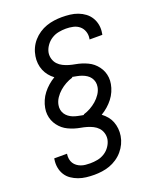

<svg xmlns="http://www.w3.org/2000/svg" viewBox="-173 -922 945 1164"><g transform="rotate(-20 300.0 -340.0)"><path d="M231 143Q204 143 178.5 140Q153 137 129.5 128.5Q106 120 85.5 106Q65 92 52 71Q39 50 34.5 25Q30 0 34 -26Q34 -28 34.5 -30Q35 -32 35 -34H118Q118 -33 117.5 -32Q117 -31 117 -30Q115 -15 117.5 0Q120 15 127.5 27Q135 39 146.5 47.5Q158 56 171.5 61Q185 66 200 67.5Q215 69 231 69Q254 69 278 64.5Q302 60 323.5 46.5Q345 33 359.5 11.5Q374 -10 378 -33Q381 -54 375 -73.5Q369 -93 356 -107Q343 -121 325 -130Q307 -139 288 -144.5Q269 -150 249 -153.5Q229 -157 210 -163Q191 -169 173 -177.5Q155 -186 140.5 -198Q126 -210 114 -226Q102 -242 95 -260Q88 -278 86 -298.5Q84 -319 88 -340Q92 -363 102 -386Q112 -409 127.5 -429Q143 -449 162.5 -466Q182 -483 204 -496Q186 -509 172 -526.5Q158 -544 149.5 -564.5Q141 -585 138.5 -608.5Q136 -632 140 -655Q144 -681 155 -705Q166 -729 183.5 -749Q201 -769 223.5 -784Q246 -799 270.5 -807.5Q295 -816 320.5 -819.5Q346 -823 370 -823Q397 -823 423 -820Q449 -817 473 -808Q497 -799 517 -784Q537 -769 550 -747.5Q563 -726 567.5 -700Q572 -674 567 -648Q567 -645 566.5 -642.5Q566 -640 565 -638H483Q483 -639 483.5 -640.5Q484 -642 484 -644Q488 -667 480.5 -689Q473 -711 456 -725Q439 -739 416.5 -744Q394 -749 370 -749Q347 -749 323 -744.5Q299 -740 277.5 -726.5Q256 -713 241 -691.5Q226 -670 222 -647Q219 -626 225 -606.5Q231 -587 244 -573Q257 -559 275 -550Q293 -541 312 -535.5Q331 -530 351 -526.5Q371 -523 390 -517Q409 -511 427 -502.5Q445 -494 459.5 -482Q474 -470 486 -454Q498 -438 505 -420Q512 -402 514 -381.5Q516 -361 512 -340Q508 -317 498 -294Q488 -271 472.5 -251Q457 -231 437.5 -214Q418 -197 396 -184Q414 -171 428.5 -153.5Q443 -136 451 -115.5Q459 -95 461.5 -71.5Q464 -48 460 -24Q456 1 445 24.5Q434 48 416.5 68.5Q399 89 376.5 104Q354 119 330 127.5Q306 136 280.5 139.5Q255 143 231 143ZM295 -219 294 -223Q318 -230 339.5 -242Q361 -254 379.5 -270Q398 -286 412 -307Q426 -328 430 -351Q433 -368 429.5 -383.5Q426 -399 417 -411.5Q408 -424 395 -432.5Q382 -441 367 -446.5Q352 -452 336.5 -455Q321 -458 305 -461L306 -457Q282 -450 260.5 -438Q239 -426 220.5 -410Q202 -394 188 -373Q174 -352 170 -329Q167 -313 170 -298Q173 -283 181 -271Q189 -259 201 -250Q213 -241 227 -235.5Q241 -230 255.5 -227Q270 -224 285 -221H286Q289 -221 291 -220.5Q293 -220 295 -219Z"/></g></svg>

Font: Iosevka Curly Extended Oblique
Style: Regular
Weight: 400
Width: 7
Italic angle: -9°
Monospace: yes
Designer: Belleve Invis
Foundry: Belleve Invis
Version: Version 11.1.0; ttfautohint (v1.8.3)